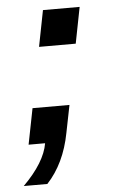

<svg xmlns="http://www.w3.org/2000/svg" viewBox="-50 -540 433 730"><g transform="rotate(-5 166.5 -175.0)"><path d="M255 -367H115L142 -505H282ZM101 155H11Q94 72 106 0H43L70 -137H211L190 -32Q168 83 101 155Z"/></g></svg>

Font: Libra Sans
Style: Bold Italic
Weight: 700
Italic angle: -12°
Foundry: Context Ltd
Version: Version 1.002